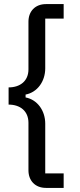

<svg xmlns="http://www.w3.org/2000/svg" viewBox="-20 -780 389 938"><path d="M291 138V67H201V-176C201 -239 163 -293 105 -304V-318C163 -329 201 -383 201 -446V-689H291V-760H205C151 -760 119 -724 119 -674V-441C119 -384 78 -353 22 -353V-269C78 -269 119 -238 119 -180V52C119 102 151 138 205 138Z"/></svg>

Font: IBM Plex Thai Looped Text
Style: Regular
Weight: 450
Designer: Mike Abbink, Paul van der Laan, Pieter van Rosmalen, Ben Mitchell, Mark Frömberg
Foundry: Bold Monday
Version: Version 1.0